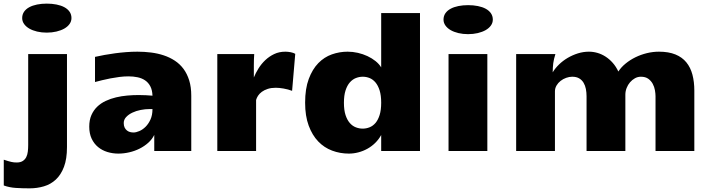

<svg xmlns="http://www.w3.org/2000/svg" viewBox="-61 -821 3867 1044"><path d="M100.1 203.1Q61.5 203.1 25.9 200.9Q-9.8 198.7 -40.5 187.5V47.4Q-26.9 51.8 -17.3 54.7Q-7.8 57.6 0 59.3Q7.8 61 14.6 61.8Q21.5 62.5 29.8 62.5Q50.3 62.5 62.7 54.4Q75.2 46.4 81.8 33.2Q88.4 20 90.3 2.9Q92.3 -14.2 92.3 -32.7V-526.9H303.2V-21.5Q303.2 43 286.9 86.2Q270.5 129.4 242.7 155.3Q214.8 181.2 178 192.1Q141.1 203.1 100.1 203.1ZM192.9 -643.6Q165 -643.6 140.6 -649.4Q116.2 -655.3 98.4 -665.5Q80.6 -675.8 70.1 -690.4Q59.6 -705.1 59.6 -722.7Q59.6 -742.2 69.8 -757.1Q80.1 -772 98.1 -781.7Q116.2 -791.5 140.6 -796.4Q165 -801.3 193.4 -801.3Q221.7 -801.3 246.3 -796.4Q271 -791.5 289.1 -781.7Q307.1 -772 317.4 -757.1Q327.6 -742.2 327.6 -722.7Q327.6 -705.1 317.1 -690.4Q306.6 -675.8 288.6 -665.5Q270.5 -655.3 245.8 -649.4Q221.2 -643.6 192.9 -643.6Z M582.5 14.2Q551.3 14.2 522.7 5.4Q494.1 -3.4 472.2 -21.5Q450.2 -39.6 437.3 -67.1Q424.3 -94.7 424.3 -132.3Q424.3 -168.5 436 -195.1Q447.8 -221.7 467.5 -240.7Q487.3 -259.8 513.9 -272.2Q540.5 -284.7 570.3 -291.7Q600.1 -298.8 631.6 -301.5Q663.1 -304.2 692.9 -304.2Q713.4 -304.2 732.4 -303.2Q751.5 -302.2 768.1 -300.8Q767.1 -331.5 756.3 -351.8Q745.6 -372.1 728 -384Q710.4 -396 687 -400.9Q663.6 -405.8 637.7 -405.8Q613.8 -405.8 588.6 -402.6Q563.5 -399.4 539.6 -394.8Q515.6 -390.1 493.9 -384.8Q472.2 -379.4 455.6 -375V-511.7Q479.5 -517.1 507.1 -522.2Q534.7 -527.3 564.5 -531.2Q594.2 -535.2 625.2 -537.6Q656.2 -540 686.5 -540Q724.1 -540 760.5 -535.4Q796.9 -530.8 829.3 -520Q861.8 -509.3 889.4 -491.2Q917 -473.1 936.8 -446.5Q956.5 -419.9 967.8 -383.8Q979 -347.7 979 -300.3V0H777.8V-87.4Q766.1 -63.5 745.1 -44.7Q724.1 -25.9 697.8 -12.7Q671.4 0.5 641.6 7.3Q611.8 14.2 582.5 14.2ZM665 -100.6Q678.7 -100.6 696.5 -108.2Q714.4 -115.7 730.2 -131.3Q746.1 -147 757.1 -170.9Q768.1 -194.8 768.1 -228H752Q728.5 -228 703.9 -223.1Q679.2 -218.3 658.7 -208.5Q638.2 -198.7 625 -184.6Q611.8 -170.4 611.8 -151.9Q611.8 -137.2 616.7 -127.4Q621.6 -117.7 629.2 -111.6Q636.7 -105.5 646.2 -103Q655.8 -100.6 665 -100.6Z M1120.6 -526.9H1321.3Q1320.3 -514.2 1319.8 -498.8Q1319.3 -483.4 1319.3 -466.6Q1319.3 -449.7 1319.3 -432.6Q1319.3 -415.5 1319.3 -399.9Q1329.1 -423.8 1344.7 -449Q1360.4 -474.1 1381.6 -494.1Q1402.8 -514.2 1429.9 -527.1Q1457 -540 1490.7 -540Q1497.1 -540 1504.6 -539.3Q1512.2 -538.6 1519.5 -537.1Q1526.9 -535.6 1533.4 -533.4Q1540 -531.2 1544.4 -528.3L1527.3 -327.1Q1505.4 -335.4 1481 -339.6Q1456.5 -343.8 1438.5 -343.8Q1413.6 -343.8 1394.8 -337.6Q1376 -331.5 1362.8 -321.8Q1349.6 -312 1342 -300.3Q1334.5 -288.6 1331.5 -277.3V0H1120.6Z M1835.9 14.2Q1788.1 14.2 1744.9 -2Q1701.7 -18.1 1669.2 -52Q1636.7 -85.9 1617.4 -138.2Q1598.1 -190.4 1598.1 -262.7Q1598.1 -338.9 1617.9 -391.8Q1637.7 -444.8 1669.9 -477.8Q1702.1 -510.7 1743.7 -525.4Q1785.2 -540 1829.1 -540Q1856.9 -540 1884.8 -533.7Q1912.6 -527.3 1937 -515.9Q1961.4 -504.4 1981 -488.8Q2000.5 -473.1 2011.7 -454.6V-750H2222.7V0H2011.7V-86.9Q1998.5 -63 1979.5 -44.2Q1960.4 -25.4 1937.3 -12.5Q1914.1 0.5 1888.2 7.3Q1862.3 14.2 1835.9 14.2ZM1809.1 -262.2Q1809.1 -222.2 1817.9 -195.3Q1826.7 -168.5 1841.1 -152.1Q1855.5 -135.7 1873.8 -128.7Q1892.1 -121.6 1911.1 -121.6Q1930.2 -121.6 1948.2 -128.7Q1966.3 -135.7 1980.5 -152.1Q1994.6 -168.5 2003.2 -195.6Q2011.7 -222.7 2011.7 -262.7Q2011.7 -302.2 2003.2 -329.3Q1994.6 -356.4 1980.5 -373Q1966.3 -389.6 1948.5 -396.7Q1930.7 -403.8 1911.6 -403.8Q1892.6 -403.8 1874.3 -396.7Q1856 -389.6 1841.3 -373Q1826.7 -356.4 1817.9 -329.3Q1809.1 -302.2 1809.1 -262.2Z M2377.9 -526.9H2588.9V0H2377.9ZM2483.9 -635.3Q2456.1 -635.3 2431.6 -641.1Q2407.2 -647 2389.4 -657.2Q2371.6 -667.5 2361.1 -682.1Q2350.6 -696.8 2350.6 -714.4Q2350.6 -733.9 2360.8 -748.8Q2371.1 -763.7 2389.2 -773.4Q2407.2 -783.2 2431.6 -788.1Q2456.1 -793 2484.4 -793Q2512.7 -793 2537.4 -788.1Q2562 -783.2 2580.1 -773.4Q2598.1 -763.7 2608.4 -748.8Q2618.7 -733.9 2618.7 -714.4Q2618.7 -696.8 2608.2 -682.1Q2597.7 -667.5 2579.6 -657.2Q2561.5 -647 2536.9 -641.1Q2512.2 -635.3 2483.9 -635.3Z M2745.6 -526.9H2959Q2954.6 -512.7 2951.7 -500.7Q2948.7 -488.8 2947.3 -477.1Q2945.8 -465.3 2945.1 -453.4Q2944.3 -441.4 2944.3 -427.7Q2957.5 -449.7 2978.5 -470.2Q2999.5 -490.7 3025.6 -506.1Q3051.8 -521.5 3081.3 -530.8Q3110.8 -540 3141.1 -540Q3165 -540 3188.2 -533.2Q3211.4 -526.4 3232.4 -512.7Q3253.4 -499 3271 -479Q3288.6 -459 3301.3 -432.1Q3316.4 -455.6 3340.6 -475.3Q3364.7 -495.1 3394 -509.5Q3423.3 -523.9 3456.3 -532Q3489.3 -540 3522 -540Q3574.7 -540 3611.6 -524.9Q3648.4 -509.8 3671.1 -481.9Q3693.8 -454.1 3704.1 -415Q3714.4 -376 3714.4 -328.6V0H3503.4V-297.9Q3503.4 -312 3500.2 -330.3Q3497.1 -348.6 3488.3 -365Q3479.5 -381.3 3464.1 -392.6Q3448.7 -403.8 3423.8 -403.8Q3406.7 -403.8 3391.6 -395.5Q3376.5 -387.2 3364.7 -373.5Q3353 -359.9 3346.2 -342.3Q3339.4 -324.7 3339.4 -306.2V0H3128.4V-297.9Q3128.4 -317.9 3124.8 -336.9Q3121.1 -356 3112.3 -370.8Q3103.5 -385.7 3088.4 -394.8Q3073.2 -403.8 3050.3 -403.8Q3034.2 -403.8 3017.3 -397.7Q3000.5 -391.6 2987.1 -381.1Q2973.6 -370.6 2965.1 -356Q2956.5 -341.3 2956.5 -324.2V0H2745.6Z"/></svg>

Font: Candal
Style: Regular
Weight: 400
Designer: vernon adams
Foundry: vernon adams
Version: Version 1.000